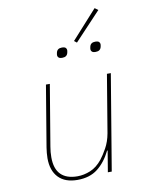

<svg xmlns="http://www.w3.org/2000/svg" viewBox="-95 -940 791 1020"><g transform="rotate(-10 300.0 -429.5)"><path d="M424 -114H421Q392 -55 349 -21.5Q306 12 240 12Q173 12 137.5 -25Q102 -62 102 -129Q102 -143 103.5 -157.5Q105 -172 107 -186L162 -516H183L128 -187Q123 -159 123 -130Q123 -68 153.5 -37.5Q184 -7 243 -7Q278 -7 313 -21.5Q348 -36 377 -72Q393 -92 412 -126Q431 -160 439 -204L491 -516H512L426 0H405ZM363 -707 349 -718 487 -871 505 -858ZM273 -641Q258 -641 252.5 -646.5Q247 -652 247 -659Q247 -662 247.5 -665Q248 -668 249 -673Q254 -695 279 -695Q294 -695 299.5 -689.5Q305 -684 305 -677Q305 -674 304.5 -671Q304 -668 303 -663Q298 -641 273 -641ZM453 -641Q438 -641 432.5 -646.5Q427 -652 427 -659Q427 -662 427.5 -665Q428 -668 429 -673Q434 -695 459 -695Q474 -695 479.5 -689.5Q485 -684 485 -677Q485 -674 484.5 -671Q484 -668 483 -663Q478 -641 453 -641Z"/></g></svg>

Font: IBM Plex Mono Thin
Style: Italic
Weight: 100
Italic angle: -9°
Monospace: yes
Designer: Mike Abbink, Paul van der Laan, Pieter van Rosmalen
Foundry: Bold Monday
Version: Version 2.3